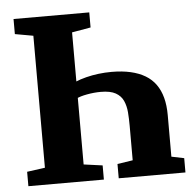

<svg xmlns="http://www.w3.org/2000/svg" viewBox="-53 -796 864 850"><g transform="rotate(-5 379.5 -371.5)"><path d="M286 -441.5Q309.5 -451.5 336.2 -458.2Q363 -465 391.8 -468.5Q420.5 -472 449.5 -472Q496.5 -472 533.8 -463.5Q571 -455 598.8 -438.5Q626.5 -422 644.8 -396.5Q663 -371 672 -337Q681 -303 681 -260V-75L737 -63.5V0H440.5V-63.5L509 -74V-227Q509 -258.5 506.8 -287.2Q504.5 -316 494.2 -338.8Q484 -361.5 460.5 -374.8Q437 -388 395 -388Q364.5 -388 333.2 -382.2Q302 -376.5 286 -368ZM119 -75V-661.5L38 -676V-743H374.5V-676L291 -661.5V-74.5L374.5 -63V0H39V-64Z"/></g></svg>

Font: Merriweather 24pt Black
Style: Regular
Weight: 900
Designer: Eben Sorkin
Foundry: Eben Sorkin
Version: Version 2.100